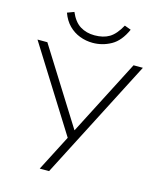

<svg xmlns="http://www.w3.org/2000/svg" viewBox="-132 -1001 891 1091"><g transform="rotate(15 314.0 -455.5)"><path d="M208 0 324 -225V-198L6 -705H64L342 -262H343L571 -705H626L263 0ZM313 -768Q273 -768 236.5 -782Q200 -796 172 -824Q144 -852 128 -896L168 -911Q191 -857 227.5 -834.5Q264 -812 312 -812Q364 -812 399 -833Q434 -854 465 -910L503 -896Q471 -824 420.5 -796Q370 -768 313 -768Z"/></g></svg>

Font: Nunito Sans 7pt ExtraLight
Style: Regular
Weight: 250
Designer: Vernon Adams
Foundry: Vernon Adams
Version: Version 3.101;gftools[0.9.27]